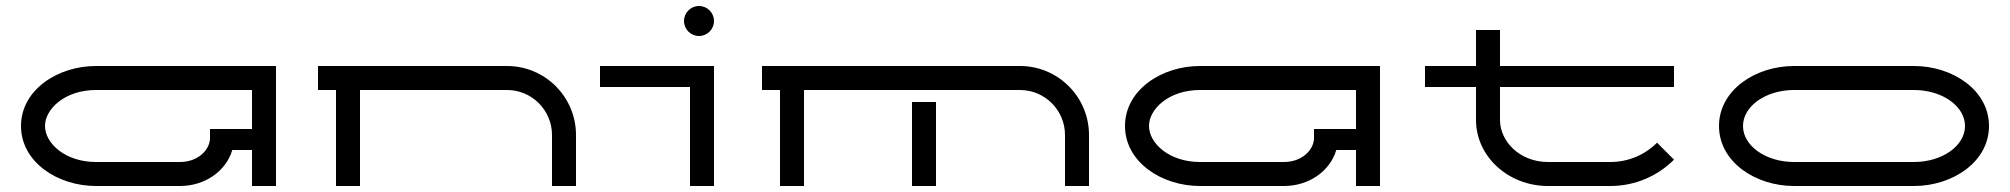

<svg xmlns="http://www.w3.org/2000/svg" viewBox="-20 -620 6700 640"><path d="M900 -400H300C171.3 -400 50 -319.6 50 -200C50 -80.4 171.3 0 300 0H580C661.1 0 733 -47.8 754.3 -120H820V0H900ZM820 -320V-190H680V-160C680 -121.1 640.5 -80 580 -80H300C196.9 -80 130 -142.9 130 -200C130 -257.1 196.9 -320 300 -320Z M1100 0H1180V-320H1670C1752.8 -320 1820 -252.8 1820 -170V0H1900V-170C1900 -297 1797 -400 1670 -400H1040V-320H1100Z M2360 0V-400H1980V-330H2280V0ZM2260 -550C2260 -522.4 2282.4 -500 2310 -500C2337.6 -500 2360 -522.4 2360 -550C2360 -577.6 2337.6 -600 2310 -600C2282.4 -600 2260 -577.6 2260 -550Z M3020 -280V0H3100V-280ZM3610 0V-170C3610 -297 3507 -400 3380 -400H2520V-320H2580V0H2660V-320H3020H3100H3380C3462.8 -320 3530 -252.8 3530 -170V0Z M4580 -400H3980C3851.3 -400 3730 -319.6 3730 -200C3730 -80.4 3851.3 0 3980 0H4260C4341.1 0 4413 -47.8 4434.3 -120H4500V0H4580ZM4500 -320V-190H4360V-160C4360 -121.1 4320.5 -80 4260 -80H3980C3876.9 -80 3810 -142.9 3810 -200C3810 -257.1 3876.9 -320 3980 -320Z M4730 -400V-330H4900V-220C4900 -98.6 5007.5 0 5140 0H5347.8C5430.7 0 5505.7 -33.5 5560 -87.8L5503.4 -144.4C5463.5 -104.4 5408.8 -80 5347.8 -80H5140C5045.8 -80 4980 -148.7 4980 -220V-330H5560V-400H4980V-520H4900V-400Z M5790 -200C5790 -266.2 5866.2 -320 5960 -320H6360C6453.8 -320 6530 -266.2 6530 -200C6530 -133.8 6453.8 -80 6360 -80H5960C5866.2 -80 5790 -133.8 5790 -200ZM5710 -200C5710 -80.5 5831.3 0 5960 0H6360C6488.7 0 6610 -80.5 6610 -200C6610 -319.5 6488.7 -400 6360 -400H5960C5831.3 -400 5710 -319.5 5710 -200Z"/></svg>

Font: KetosagCBd
Style: Regular
Weight: 500
Designer: gluk
Foundry: gluk
Version: Version 00.0024